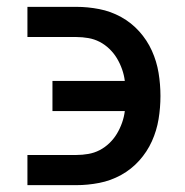

<svg xmlns="http://www.w3.org/2000/svg" viewBox="-20 -540 540 560"><path d="M60 0V-88H203Q220 -88 237.5 -91Q255 -94 270.5 -102Q286 -110 299 -122.5Q312 -135 321 -150Q330 -165 336 -182Q342 -199 344 -216H133V-304H344Q342 -321 336 -338Q330 -355 321 -370Q312 -385 299 -397.5Q286 -410 270.5 -418Q255 -426 237.5 -429Q220 -432 203 -432H60V-520H203Q236 -520 269.5 -513.5Q303 -507 333 -490.5Q363 -474 386 -448.5Q409 -423 423 -392Q437 -361 442.5 -327.5Q448 -294 448 -260Q448 -226 442.5 -192.5Q437 -159 423 -128Q409 -97 386 -71.5Q363 -46 333 -29.5Q303 -13 269.5 -6.5Q236 0 203 0Z"/></svg>

Font: Zed Mono Semibold
Style: Regular
Weight: 600
Monospace: yes
Designer: Belleve Invis
Foundry: Belleve Invis
Version: Version 1.0.0; ttfautohint (v1.8.4)